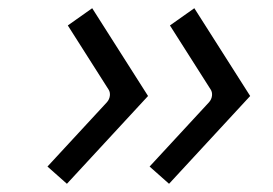

<svg xmlns="http://www.w3.org/2000/svg" viewBox="-20 -513 669 470"><path d="M205.7 -492.9 146 -450.7 246 -293.4C251.1 -285.4 250.2 -272 241.6 -262.6L96.2 -105.3L143.8 -63.1L342.4 -278ZM346.2 -105.3 393.8 -63.1 592.4 -278 455.7 -492.9 396 -450.7 496 -293.4C501.1 -285.4 500.2 -272 491.6 -262.6Z"/></svg>

Font: Hussar Ekologiczny
Style: Regular
Weight: 400
Foundry: Cannot Into Space Fonts
Version: Version 0.97